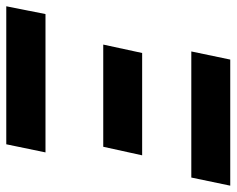

<svg xmlns="http://www.w3.org/2000/svg" viewBox="-112 -663 754 612"><g transform="rotate(90 265.0 -357.0)"><path d="M444.8 -125H3.9L-21 0H418.9ZM148.9 -713.9 123 -589.8H524.9L550.8 -713.9ZM127.9 -433.1 101.1 -309.1H426.8L454.1 -433.1Z"/></g></svg>

Font: OpenSans
Style: Bold Italic
Weight: 700
Italic angle: -12°
Foundry: Ascender Corporation
Version: Version 1.10; ttfautohint (v1.2) -l 8 -r 50 -G 200 -x 14 -D 